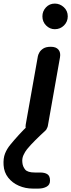

<svg xmlns="http://www.w3.org/2000/svg" viewBox="-94 -768 407 1098"><path d="M105.5 0Q72.5 0 61 -16.5Q49.5 -33 53 -55L122.5 -446Q124 -455 131.2 -468Q138.5 -481 154 -490.8Q169.5 -500.5 196.5 -500.5Q226.5 -500.5 240.2 -484.2Q254 -468 249 -439.5L179.5 -47.5Q177.5 -34 159.8 -17Q142 0 105.5 0ZM219.5 -601Q191 -601 169.8 -622.2Q148.5 -643.5 148.5 -674.5Q148.5 -704 168.8 -725.8Q189 -747.5 219.5 -747.5Q248.5 -747.5 271 -726.8Q293.5 -706 293.5 -674.5Q293.5 -644 272 -622.5Q250.5 -601 219.5 -601ZM94 310.5Q51 310.5 13.8 294.2Q-23.5 278 -47.2 247.8Q-71 217.5 -73.5 176.5Q-76 137.5 -65.2 110.2Q-54.5 83 -34.5 59Q-15 35 13.2 4Q41.5 -27 64.5 -48.5Q77.5 -61 91.2 -66.5Q105 -72 124 -72Q139 -72 153.8 -64.2Q168.5 -56.5 173.5 -44.2Q178.5 -32 163.5 -19Q138 4 108.8 33Q79.5 62 60.5 85.5Q49.5 99 40.2 119Q31 139 34 162.5Q36 184.5 49.8 201.5Q63.5 218.5 105 218.5H135Q162.5 218.5 177.2 228.5Q192 238.5 192 264Q192.5 288.5 172.8 299.5Q153 310.5 125 310.5Z"/></svg>

Font: Edu AU VIC WA NT Pre SemiBold
Style: Regular
Weight: 600
Designer: Tina and Corey Anderson, Eben Sorkin, Mirko Velimirovic
Foundry: Google for Education
Version: Version 1.001